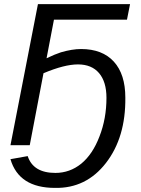

<svg xmlns="http://www.w3.org/2000/svg" viewBox="-20 -708 685 936"><path d="M591 -232Q593 -38 496.5 86.5Q400 211 248 208Q72 208 31 68L115 53Q142 135 250 135Q320 135 376 90Q432 44 465 -43Q499 -130 499 -231Q499 -309 463 -351.5Q427 -394 360 -394Q294 -394 192 -351L125 0H31L165 -688H614L599 -612H243L207 -424Q249 -444 277 -453Q332 -469 375 -469Q479 -469 535 -407.5Q591 -346 591 -232Z"/></svg>

Font: Libra Sans
Style: Italic
Weight: 400
Italic angle: -12°
Foundry: Context Ltd
Version: Version 1.002